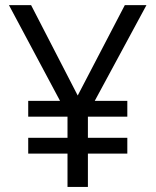

<svg xmlns="http://www.w3.org/2000/svg" viewBox="-20 -734 612 754"><path d="M285.2 -358.9 470.2 -713.9H555.2L352.1 -337.9H480V-275.9H325.2V-192.9H480V-130.9H325.2V0H245.1V-130.9H90.8V-192.9H245.1V-275.9H90.8V-337.9H215.8L15.1 -713.9H102.1Z"/></svg>

Font: Zoram GWebM
Style: Regular
Weight: 400
Foundry: Ascender Corporation
Version: Version 1.000